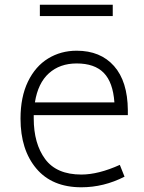

<svg xmlns="http://www.w3.org/2000/svg" viewBox="-20 -777 612 814"><path d="M67 0ZM123 -275Q123 -168 171.5 -102.5Q220 -37 325 -37Q397 -37 488 -78L508 -28Q420 17 325 17Q201 17 134 -62.5Q67 -142 67 -274Q67 -366 98.5 -431Q130 -496 184 -529Q238 -562 305 -562Q406 -562 463.5 -497Q521 -432 522 -310V-289H123ZM128 -343H465Q459 -428 420 -468Q381 -508 305 -508Q234 -508 187.5 -466.5Q141 -425 128 -343ZM149 -757H458V-709H149Z"/></svg>

Font: Biryani UltraLight
Style: Regular
Weight: 250
Designer: Dan Reynolds and Mathieu Réguer
Foundry: Dan Reynolds and Mathieu Réguer
Version: Version 1.003; ttfautohint (v1.1) -l 5 -r 5 -G 72 -x 0 -D la